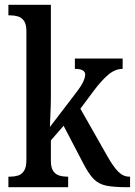

<svg xmlns="http://www.w3.org/2000/svg" viewBox="-20 -780 562 800"><path d="M15 0V-44H24Q40 -44 55 -48.5Q70 -53 80 -68Q90 -83 90 -114V-650Q90 -679 80 -693Q70 -707 55 -711.5Q40 -716 24 -716H15V-760H192V-375Q192 -362 191.5 -342Q191 -322 190 -301.5Q189 -281 188.5 -267Q188 -253 188 -251L295 -391Q319 -422 327 -440Q335 -458 335 -469Q335 -493 292 -493V-536H491V-493Q460 -493 431.5 -469Q403 -445 370 -401L315 -327L428 -128Q451 -87 472 -65.5Q493 -44 518 -44H522V0H509Q454 0 422.5 -6.5Q391 -13 370 -34.5Q349 -56 326 -101L245 -256L192 -195V-110Q192 -81 202 -67Q212 -53 227 -48.5Q242 -44 258 -44H264V0Z"/></svg>

Font: Noto Serif Tamil Condensed Medium
Style: Regular
Weight: 500
Width: 3
Designer: Indian Type Foundry, Tom Grace, and the Monotype Design Team
Foundry: Monotype Imaging Inc.
Version: Version 2.004; ttfautohint (v1.8.4.7-5d5b)